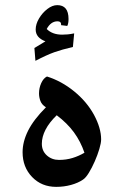

<svg xmlns="http://www.w3.org/2000/svg" viewBox="-20 -728 465 748"><path d="M118 -491 114 -541 157 -567Q119 -581 119 -613Q119 -634 132 -656Q145 -678 164.5 -693Q184 -708 203 -708Q247 -708 247 -654Q247 -636 242 -627L218 -630V-634Q218 -639 214.5 -642Q211 -645 204 -645Q191 -645 180.5 -637.5Q170 -630 162 -615Q184 -593 222 -593Q232 -593 243.5 -594Q255 -595 269 -598L264 -545Q221 -535 191.5 -524.5Q162 -514 118 -491ZM199 0Q142 0 105 -38.5Q68 -77 68 -135Q68 -176 89.5 -219Q111 -262 159 -310Q143 -320 137.5 -334.5Q132 -349 132 -364Q132 -385 140.5 -404Q149 -423 163 -430Q220 -412 269 -372Q318 -332 346 -281Q374 -229 374 -185Q374 -171 367 -147.5Q360 -124 349 -99Q338 -74 326 -54.5Q314 -35 303 -28Q284 -15 256.5 -7.5Q229 0 199 0ZM210 -105Q238 -105 262.5 -112.5Q287 -120 309 -133Q294 -177 268 -212.5Q242 -248 201 -279Q172 -251 157.5 -223Q143 -195 143 -168Q143 -140 162.5 -122.5Q182 -105 210 -105Z"/></svg>

Font: Noto Naskh Arabic
Style: Regular
Weight: 400
Designer: Monotype Design Team, David Williams, Mohamad Dakak and Nizar Qandah
Foundry: Monotype Imaging Inc.
Version: Version 2.013